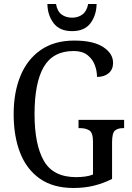

<svg xmlns="http://www.w3.org/2000/svg" viewBox="-20 -926 657 956"><path d="M346 10Q245 10 179 -36Q113 -82 80.5 -164.5Q48 -247 48 -358Q48 -466 82 -548.5Q116 -631 183.5 -677.5Q251 -724 350 -724Q444 -724 493.5 -692Q543 -660 543 -613Q543 -580 521 -561.5Q499 -543 463 -543Q463 -574 451.5 -603.5Q440 -633 414.5 -652.5Q389 -672 347 -672Q244 -672 198 -593Q152 -514 152 -358Q152 -206 198.5 -125Q245 -44 359 -44Q382 -44 404 -47Q426 -50 443 -57V-221Q443 -265 425 -276.5Q407 -288 378 -288H371V-329H598V-288H592Q567 -288 552.5 -276Q538 -264 538 -217V-35Q494 -13 447.5 -1.5Q401 10 346 10ZM339 -771Q277 -771 247 -810.5Q217 -850 216 -906H259Q265 -870 286.5 -854Q308 -838 339 -838Q369 -838 390.5 -854Q412 -870 419 -906H461Q460 -850 430.5 -810.5Q401 -771 339 -771Z"/></svg>

Font: Noto Serif Myanmar Cond
Style: Regular
Weight: 400
Width: 3
Designer: Ben Mitchell and the Monotype Design Team
Foundry: Monotype Imaging Inc.
Version: Version 2.106; ttfautohint (v1.8.4.7-5d5b)